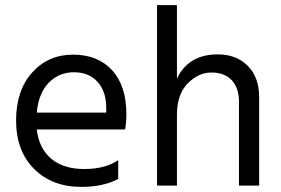

<svg xmlns="http://www.w3.org/2000/svg" viewBox="-20 -727 1102 752"><path d="M124 -286H396V-306Q396 -369 362 -406.5Q328 -444 269.5 -444Q211 -444 171 -403Q131 -362 124 -286ZM299 5Q184 5 113.5 -65.5Q43 -136 43 -254.5Q43 -373 106 -443Q169 -513 266 -513Q363 -513 419 -452Q475 -391 475 -279Q475 -247 470 -220H124Q133 -145 181 -105Q229 -65 310.5 -65Q392 -65 443 -100V-26Q384 5 299 5Z M995 0H916V-328Q916 -383 887.5 -413Q859 -443 808 -443Q757 -443 715 -400Q673 -357 673 -277V0H595V-707H673V-419Q718 -514 833 -514Q906 -514 950.5 -469Q995 -424 995 -347Z"/></svg>

Font: Hind Kochi
Style: Regular
Weight: 400
Designer: Dhruvi Tolia
Foundry: Indian Type Foundry
Version: Version 0.702;PS 1.0;hotconv 1.0.81;makeotf.lib2.5.63406